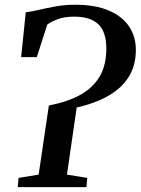

<svg xmlns="http://www.w3.org/2000/svg" viewBox="-20 -770 579 790"><path d="M53 0 56.5 -38 139 -51.5 181 -336Q257.5 -350.5 310 -379.5Q362.5 -408.5 390 -455.2Q417.5 -502 417.5 -570Q417.5 -638.5 384.8 -670Q352 -701.5 285 -701.5Q244.5 -701.5 217.2 -691Q190 -680.5 174.5 -669L131.5 -535H67L86 -719.5Q109 -722 140.5 -729.5Q172 -737 209.8 -743.8Q247.5 -750.5 289 -750.5Q372 -750.5 427.5 -726.8Q483 -703 511 -661.2Q539 -619.5 539 -565Q539 -501 510 -454.2Q481 -407.5 426.5 -376.2Q372 -345 295.5 -327.5L255.5 -51.5L339 -38L335.5 0Z"/></svg>

Font: Merriweather 36pt Medium
Style: Italic
Weight: 500
Italic angle: -7.8°
Version: Version 2.101